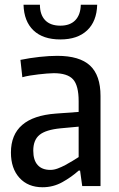

<svg xmlns="http://www.w3.org/2000/svg" viewBox="-20 -783 499 808"><path d="M159 5Q98 5 62 -34.5Q26 -74 26 -141Q26 -291 215 -305L311 -312V-357Q311 -423 287.5 -449Q264 -475 206 -475Q194 -475 177 -473.5Q160 -472 142 -470Q124 -468 106 -465Q88 -462 74 -458L66 -531Q105 -539 146 -543.5Q187 -548 221 -548Q315 -548 359 -507Q403 -466 403 -379V0H326L317 -65H311Q281 -38 242.5 -16.5Q204 5 159 5ZM192 -68Q207 -68 223 -74Q239 -80 255 -88.5Q271 -97 285.5 -106Q300 -115 311 -122V-250L235 -243Q173 -237 146.5 -215.5Q120 -194 120 -149Q120 -109 138.5 -88.5Q157 -68 192 -68ZM234 -617Q161 -617 121 -655Q81 -693 79 -763H148Q148 -721 170 -698Q192 -675 234 -675Q275 -675 297 -698Q319 -721 320 -763H389Q387 -693 346.5 -655Q306 -617 234 -617Z"/></svg>

Font: Encode Sans Compressed
Style: Medium
Weight: 500
Designer: Pablo Impallari, Andres Torresi
Foundry: Pablo Impallari, Andres Torresi
Version: Version 1.000; ttfautohint (v1.00) -l 8 -r 50 -G 200 -x 14 -